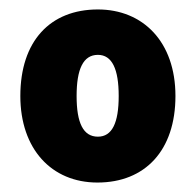

<svg xmlns="http://www.w3.org/2000/svg" viewBox="-20 -742 414 406"><path d="M351 -539C351 -654 282 -722 187 -722C86 -722 23 -655 23 -539C23 -427 89 -356 186 -356C287 -356 351 -424 351 -539ZM142 -539C142 -596 156 -626 187 -626C217 -626 231 -596 231 -539C231 -482 217 -453 187 -453C156 -453 142 -482 142 -539Z"/></svg>

Font: Noto Sans Telugu SemiCondensed Black
Style: Regular
Weight: 900
Width: 4
Designer: Jelle Bosma - Monotype Design Team
Foundry: Monotype Imaging Inc.
Version: Version 2.005